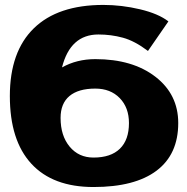

<svg xmlns="http://www.w3.org/2000/svg" viewBox="-20 -750 760 780"><path d="M704.1 -250Q704.1 -123 616 -56.6Q527.8 9.8 359.9 9.8Q194.3 9.8 107.2 -85Q20 -179.7 20 -359.9Q20 -540 117.4 -635Q214.8 -730 399.9 -730Q474.1 -730 549.1 -712.2Q624 -694.3 664.1 -663.1L581.1 -543Q526.9 -584 479 -596.9Q431.2 -609.9 379.9 -609.9Q265.6 -609.9 231.9 -476.1Q292 -509.8 367.2 -509.8Q518.6 -509.8 611.3 -438.2Q704.1 -366.7 704.1 -250ZM503.9 -250Q503.9 -313 466.3 -351.6Q428.7 -390.1 367.2 -390.1Q298.3 -390.1 262.2 -359.9Q226.1 -329.6 226.1 -271Q226.1 -198.7 262.9 -154.3Q299.8 -109.9 359.9 -109.9Q430.2 -109.9 467 -145.8Q503.9 -181.6 503.9 -250Z"/></svg>

Font: Zantroke
Style: Regular
Weight: 500
Foundry: gluk
Version: Version 0.36